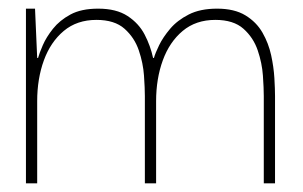

<svg xmlns="http://www.w3.org/2000/svg" viewBox="-20 -424 701 444"><path d="M40 0V-404H61L66 -290H68Q71 -301 79 -319.5Q87 -338 102.5 -357.5Q118 -377 143 -390.5Q168 -404 207 -404Q249 -404 275 -387Q301 -370 314.5 -344Q328 -318 334 -290H336Q339 -301 348 -319.5Q357 -338 373.5 -357.5Q390 -377 416.5 -390.5Q443 -404 482 -404Q522 -404 547.5 -388.5Q573 -373 587 -348.5Q601 -324 607 -296.5Q613 -269 614.5 -243.5Q616 -218 616 -202V0H590V-202Q590 -220 588 -249Q586 -278 576 -307.5Q566 -337 543 -357.5Q520 -378 478 -378Q433 -378 402.5 -352.5Q372 -327 356.5 -284.5Q341 -242 341 -190V0H315V-202Q315 -220 313 -249Q311 -278 301 -307.5Q291 -337 268 -357.5Q245 -378 203 -378Q158 -378 127.5 -352.5Q97 -327 81.5 -284.5Q66 -242 66 -190V0Z"/></svg>

Font: Darker Grotesque Light Light
Style: Regular
Weight: 300
Version: Version 1.000;gftools[0.9.28]